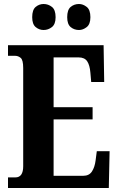

<svg xmlns="http://www.w3.org/2000/svg" viewBox="-20 -940 590 960"><path d="M20 0V-53H57Q96 -53 96 -109V-600Q96 -640 83.5 -650.5Q71 -661 55 -661H20V-714H498L501 -530H436L432 -576Q429 -614 416 -633.5Q403 -653 373 -653H248V-404H443V-343H248V-61H396Q426 -61 440 -83Q454 -105 458 -138L464 -184H528L524 0ZM375 -790Q351 -790 333.5 -804.5Q316 -819 316 -854Q316 -891 333.5 -905.5Q351 -920 375 -920Q395 -920 413.5 -905.5Q432 -891 432 -854Q432 -819 413.5 -804.5Q395 -790 375 -790ZM198 -790Q176 -790 158.5 -804.5Q141 -819 141 -854Q141 -891 158.5 -905.5Q176 -920 198 -920Q221 -920 239.5 -905.5Q258 -891 258 -854Q258 -819 239.5 -804.5Q221 -790 198 -790Z"/></svg>

Font: Noto Serif Tamil ExtraCondensed ExtraBold
Style: Italic
Weight: 800
Width: 2
Italic angle: -12°
Designer: Indian Type Foundry, Tom Grace, and the Monotype Design Team
Foundry: Monotype Imaging Inc.
Version: Version 2.003; ttfautohint (v1.8.4.7-5d5b)